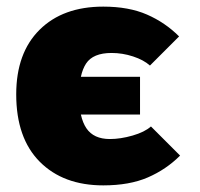

<svg xmlns="http://www.w3.org/2000/svg" viewBox="-20 -540 603 580"><path d="M292 20Q171 20 100 -51.5Q29 -123 29 -255Q29 -380 99.5 -450Q170 -520 292 -520Q369 -520 424 -496Q479 -472 521 -430L433 -342Q414 -359 382 -369.5Q350 -380 317 -380Q261 -380 240 -348Q219 -316 219 -251Q219 -185 241 -152.5Q263 -120 312 -120Q344 -120 380.5 -130.5Q417 -141 436 -158L524 -70Q482 -28 426.5 -4Q371 20 292 20ZM403 -194H129V-308H403Z"/></svg>

Font: Moderustic ExtraBold
Style: Regular
Weight: 800
Designer: Tural Alisoy
Foundry: TAFT Foundry
Version: Version 2.120